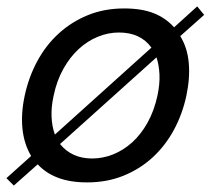

<svg xmlns="http://www.w3.org/2000/svg" viewBox="-59 -555 654 596"><path d="M411.1 -407.2Q377 -454.1 310.1 -454.1Q276.9 -454.1 244.6 -440.9Q212.4 -427.7 185.3 -402.8Q158.2 -377.9 137.7 -341.3Q117.2 -304.7 107.4 -257.8Q99.6 -221.7 101.1 -191.9Q102.5 -162.1 111.3 -137.2ZM127.4 -107.9Q163.6 -63 227.1 -63Q260.3 -63 292.5 -75.9Q324.7 -88.9 351.8 -113.5Q378.9 -138.2 399.2 -174.6Q419.4 -210.9 429.7 -257.8Q437.5 -294.9 436 -324.2Q434.6 -353.5 426.8 -377ZM500.5 -442.9Q522.5 -407.7 526.9 -360.4Q531.2 -313 519.5 -257.8Q507.3 -200.7 480.7 -151.6Q454.1 -102.5 414.8 -66.4Q375.5 -30.3 324.2 -9.5Q272.9 11.2 211.4 11.2Q159.2 11.2 121.1 -3.2Q83 -17.6 58.1 -44.9L-16.1 21L-39.1 -2L37.6 -70.8Q15.6 -107.9 10.7 -155.5Q5.9 -203.1 17.6 -257.8Q29.8 -314.9 56.4 -364.5Q83 -414.1 122.6 -450.4Q162.1 -486.8 213.4 -507.8Q264.6 -528.8 326.2 -528.8Q380.4 -528.8 417.7 -514.2Q455.1 -499.5 481.4 -470.2L553.2 -535.2L574.7 -508.8Z"/></svg>

Font: XB Khoramshahr
Style: Italic
Weight: 400
Italic angle: -12°
Designer: Behnam
Foundry: Irmug
Version: Version 8.005 2009